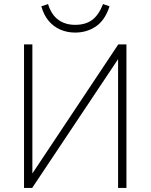

<svg xmlns="http://www.w3.org/2000/svg" viewBox="-20 -923 740 943"><path d="M98 0V-705H139V-53H127L561 -705H601V0H560V-652H573L138 0ZM349 -763Q310 -763 276.5 -777.5Q243 -792 219 -820.5Q195 -849 183 -892L216 -903Q232 -851 266 -826Q300 -801 349 -801Q400 -801 432.5 -825Q465 -849 486 -903L518 -892Q496 -824 451.5 -793.5Q407 -763 349 -763Z"/></svg>

Font: Nunito Sans 10pt SemiCondensed ExtraLight
Style: Regular
Weight: 250
Width: 4
Designer: Vernon Adams
Foundry: Vernon Adams
Version: Version 3.101;gftools[0.9.27]